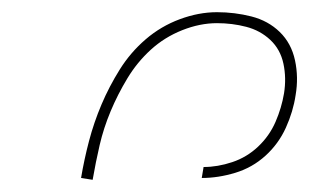

<svg xmlns="http://www.w3.org/2000/svg" viewBox="-20 -800 540 315"><path d="M132 -505 113 -508Q118 -538 126 -568.5Q134 -599 146.5 -628.5Q159 -658 176.5 -686Q194 -714 219 -735.5Q244 -757 275 -768.5Q306 -780 336 -780Q365 -780 392.5 -773Q420 -766 439 -747.5Q458 -729 464 -701Q470 -673 465 -644Q461 -617 449 -590.5Q437 -564 415.5 -544.5Q394 -525 366 -516.5Q338 -508 311 -508L314 -526Q337 -526 361 -534Q385 -542 403.5 -559.5Q422 -577 432 -600Q442 -623 446 -647Q450 -672 445 -695.5Q440 -719 423.5 -734.5Q407 -750 384 -756Q361 -762 336 -762Q308 -762 279 -750.5Q250 -739 227.5 -718.5Q205 -698 189 -671.5Q173 -645 161.5 -617.5Q150 -590 143.5 -562Q137 -534 132 -505Z"/></svg>

Font: Iosevka Term Curly Th Obl
Style: Regular
Weight: 100
Italic angle: -9°
Designer: Belleve Invis
Foundry: Belleve Invis
Version: Version 32.3.0